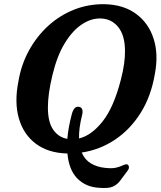

<svg xmlns="http://www.w3.org/2000/svg" viewBox="-20 -733 781 934"><path d="M489.5 -712.5Q581 -710.5 642 -665.5Q703 -620.5 727.2 -544.8Q751.5 -469 733.5 -374.5Q715.5 -266 664.8 -184.8Q614 -103.5 539.8 -53.8Q465.5 -4 377.5 9Q392.5 44 422 61.8Q451.5 79.5 490.5 83.5Q525 87.5 545.2 82.5Q565.5 77.5 577 71.5Q588.5 65.5 597 66.5Q604.5 67.5 606.8 77Q609 86.5 601 97L564.5 146Q550.5 165 529 174.8Q507.5 184.5 461 180.5Q396.5 176.5 355.8 134.8Q315 93 308 13.5Q306 13.5 304.5 13.5Q214.5 11 154.5 -33.8Q94.5 -78.5 71.8 -157Q49 -235.5 70 -339.5Q83.5 -419 121 -487.5Q158.5 -556 214.2 -607Q270 -658 340.2 -686Q410.5 -714 489.5 -712.5ZM329 -176.5Q333.5 -194.5 341.8 -205Q350 -215.5 363.5 -213.5Q376.5 -211.5 380 -200.5Q383.5 -189.5 379.5 -174Q363 -108.5 364.5 -59.5Q424 -73.5 478.5 -141.5Q533 -209.5 568 -345.5Q579 -388 583.8 -423.2Q588.5 -458.5 588 -487Q587.5 -560.5 555.8 -600.5Q524 -640.5 473 -643Q426 -645.5 379.8 -615.5Q333.5 -585.5 295.5 -523.5Q257.5 -461.5 235 -367.5Q223.5 -319.5 218.2 -280.5Q213 -241.5 213 -210.5Q213 -138.5 239.2 -101.5Q265.5 -64.5 307.5 -57.5Q312 -112 329 -176.5Z"/></svg>

Font: Fraunces 72pt S100 SemiBold
Style: Italic
Weight: 600
Italic angle: -16°
Version: Version 1.000; ttfautohint (v1.8.3)